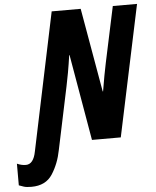

<svg xmlns="http://www.w3.org/2000/svg" viewBox="-175 -765 847 1042"><g transform="rotate(-5 248.5 -244.5)"><path d="M119 39 191 -303Q197 -330 205 -375Q213 -420 220 -469H222L303 0H460L611 -714H479L414 -409Q401 -348 386 -257H384L304 -714H146L-11 35Q-24 104 -66 104Q-90 104 -114 93V211Q-101 216 -87 220.5Q-73 225 -46 225Q32 225 68.5 168.5Q105 112 119 39Z"/></g></svg>

Font: Noto Sans UI Condensed ExtraBold
Style: Italic
Weight: 800
Width: 3
Designer: Monotype Design Team
Foundry: Monotype Imaging Inc.
Version: 1.001